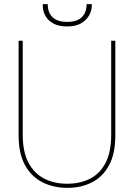

<svg xmlns="http://www.w3.org/2000/svg" viewBox="-20 -897 649 929"><path d="M306 12Q240 12 186.5 -14.5Q133 -41 101.5 -97Q70 -153 70 -243V-700H90V-246Q90 -161 118.5 -108.5Q147 -56 195.5 -32Q244 -8 305 -8Q367 -8 415 -32Q463 -56 490.5 -108.5Q518 -161 518 -246V-700H538V-243Q538 -153 507.5 -97Q477 -41 424.5 -14.5Q372 12 306 12ZM305 -769Q262 -769 236 -784.5Q210 -800 198.5 -822.5Q187 -845 187 -867V-877H211Q211 -836 234.5 -813.5Q258 -791 305 -791Q352 -791 375.5 -813.5Q399 -836 399 -877H424V-868Q424 -846 411.5 -823Q399 -800 373 -784.5Q347 -769 305 -769Z"/></svg>

Font: DM Sans 18pt Thin
Style: Regular
Weight: 250
Designer: Colophon Foundry, Jonny Pinhorn
Foundry: Colophon Foundry
Version: Version 4.004;gftools[0.9.30]